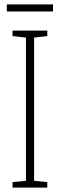

<svg xmlns="http://www.w3.org/2000/svg" viewBox="-20 -853 272 873"><path d="M195 0H37V-25L98 -31V-682L37 -689V-714H195V-689L135 -682V-31L195 -25ZM221 -833V-801H11V-833Z"/></svg>

Font: Noto Sans Tamil ExtraCondensed ExtraLight
Style: Regular
Weight: 200
Width: 2
Designer: Jelle Bosma - Monotype Design Team
Foundry: Monotype Imaging Inc.
Version: Version 2.004; ttfautohint (v1.8.4.7-5d5b)